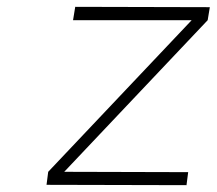

<svg xmlns="http://www.w3.org/2000/svg" viewBox="-20 -541 634 562"><path d="M116.2 0 121.1 -38.1 541 -481.9H193.8L200.2 -521L594.2 -520L587.9 -481.9L168 -38.1L530.8 -37.1L525.9 1Z"/></svg>

Font: Trueno UltraLight
Style: Italic
Weight: 250
Designer: Julieta Ulanovsky
Foundry: Julieta Ulanovsky
Version: Version 3.001b | FøM Fix